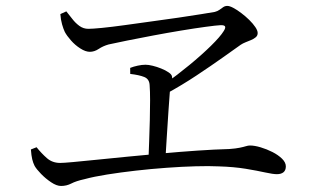

<svg xmlns="http://www.w3.org/2000/svg" viewBox="-20 -672 1040 640"><path d="M181.2 -625.1 201.1 -634.1Q210.6 -622.5 221 -608.9Q231.4 -595.3 244.7 -585.6Q258.1 -575.9 274.6 -575.9Q287.7 -575.9 320 -579Q352.3 -582.2 395.6 -588.2Q439 -594.2 485.8 -600.7Q532.5 -607.1 575.7 -613.3Q618.8 -619.5 650.6 -624.8Q682.5 -630.1 696 -632.3Q705.3 -634.7 711.7 -639.4Q718 -644 724.1 -648.2Q730.1 -652.3 737.8 -652.3Q745.2 -652.3 757.7 -645.8Q770.2 -639.2 784.3 -628.4Q798.5 -617.7 811 -605.4Q823.5 -593 831.2 -581.6Q838.9 -570.2 838.9 -561.9Q838.9 -553.2 832.6 -547.9Q826.3 -542.5 817.3 -538.7Q808.2 -534.9 798.6 -531.1Q789.1 -527.3 782.3 -522.7Q761.2 -507.7 723 -480.6Q684.7 -453.4 635.8 -420.9Q587 -388.4 532.4 -358.6L528.9 -392Q570.7 -421.8 611.4 -455.3Q652.1 -488.7 683.2 -519.3Q714.3 -549.8 725.9 -568.7Q732.8 -579.7 730 -584.1Q727.2 -588.5 715.2 -588.1Q701 -587.4 665.6 -582.6Q630.1 -577.8 584.1 -570.2Q538.1 -562.6 490.9 -553.7Q443.7 -544.8 403.9 -536.8Q364.2 -528.8 342 -523.8Q323.3 -518.5 309 -508.9Q294.6 -499.3 279.5 -499.3Q265.1 -499.3 247.7 -510.5Q230.3 -521.6 216.6 -537.2Q202.8 -552.8 196 -565.6Q191.3 -575.5 186.9 -590.8Q182.5 -606.1 181.2 -625.1ZM413.9 -445.7Q425.5 -450.3 439.3 -453.2Q453.1 -456.2 465.2 -456.2Q474.9 -456.2 488.9 -452.8Q503 -449.4 517.3 -443.6Q531.7 -437.9 542.1 -430.7Q552.6 -423.6 553.4 -416.7Q555 -409 553.6 -402.2Q552.2 -395.3 549.9 -387Q547.5 -378.6 546.1 -365.1Q544.7 -343.4 541.7 -304.4Q538.8 -265.4 536.3 -221.1Q533.8 -176.8 531.1 -137.7L474.8 -137Q475.8 -166 477.2 -201.2Q478.5 -236.3 479.4 -271.8Q480.3 -307.3 480.3 -337.7Q480.3 -368 478.8 -387.6Q478 -408.4 461 -415.3Q444.1 -422.1 414.1 -425.6ZM83 -173.8 101.9 -181.2Q118 -161 136.2 -145Q154.4 -128.9 180.6 -128.9Q191.7 -128.9 223.5 -131.8Q255.3 -134.7 302.1 -139.5Q348.8 -144.3 404.4 -149.7Q460 -155.1 519.5 -160.5Q578.9 -165.9 636.8 -169.9Q694.7 -173.9 744.7 -175.3Q766.4 -176.9 779.1 -179.6Q791.9 -182.2 799.5 -184.6Q807.2 -187 813 -187Q828.7 -187 848.9 -180.9Q869.1 -174.9 888.2 -165.2Q907.3 -155.5 920.1 -143Q932.8 -130.5 932.8 -117.4Q932.8 -104.3 924.9 -97.8Q917 -91.4 902.9 -91.4Q890.2 -91.4 864.1 -97.1Q838.1 -102.9 799.1 -109.4Q760.1 -115.8 709.5 -117.4Q677.3 -119 631.9 -117.7Q586.5 -116.5 535 -112.7Q483.5 -109 432.6 -103.2Q381.7 -97.4 337.1 -90.3Q292.6 -83.2 261.7 -74.8Q233.5 -68.6 217.7 -60.3Q201.8 -52.1 183.6 -52.1Q168.7 -52.1 150.3 -64.5Q131.9 -76.8 116.8 -92.4Q101.8 -107.9 95.5 -118.8Q90.3 -129 87.4 -141.2Q84.5 -153.4 83 -173.8Z"/></svg>

Font: Noto Serif HK
Style: Regular
Weight: 200
Designer: Ryoko NISHIZUKA 西塚涼子 (kana & ideographs); Frank Grießhammer (Latin, Greek & Cyrillic); Wenlong ZHANG 张文龙 (bopomofo); San
Foundry: Adobe
Version: Version 2.001;hotconv 1.1.0;makeotfexe 2.6.0